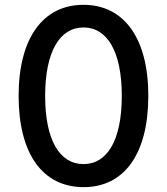

<svg xmlns="http://www.w3.org/2000/svg" viewBox="-20 -757 686 789"><path d="M323.2 12.1C491.1 12.1 589.5 -125 589.5 -363.3C589.5 -599.8 489.7 -737.2 323.2 -737.2C156.2 -737.2 56.8 -600.1 56.5 -363.3C56.5 -125.4 154.8 11.7 323.2 12.1ZM323.2 -82.7C224.8 -82.7 165.5 -181.5 165.5 -363.3C165.8 -544.4 225.1 -644.2 323.2 -644.2C420.8 -644.2 480.5 -544.4 480.5 -363.3C480.5 -181.5 421.2 -82.7 323.2 -82.7Z"/></svg>

Font: RA Harald Medium
Style: Regular
Weight: 500
Designer: Rasmus Andersson
Foundry: rsms
Version: Version 3.000;hotconv 1.0.109;makeotfexe 2.5.65596